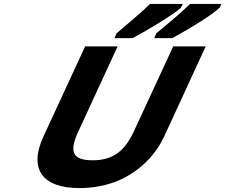

<svg xmlns="http://www.w3.org/2000/svg" viewBox="-20 -951 1151 981"><path d="M381 -281 581 -714H415L203 -256C123 -84 200 10 386 10C451 10 512 -1 569 -22C670 -61 765 -139 819 -254L1031 -714H865L665 -282C619 -181 558 -132 454 -132C347 -132 333 -178 381 -281ZM904 -911 914 -931H746L742 -927C703 -887 623 -822 576 -781L575 -779L565 -756H657L659 -757C709 -783 860 -871 903 -910ZM862 -756 864 -758C912 -785 961 -813 1008 -843C1055 -873 1083 -894 1100 -910L1103 -912L1111 -931H951L947 -927C912 -893 856 -844 779 -781L778 -779L768 -756Z"/></svg>

Font: Passageway
Style: BdSuIt
Weight: 700
Foundry: Ascender Corporation
Version: Version 1.11